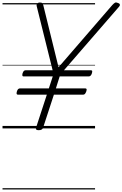

<svg xmlns="http://www.w3.org/2000/svg" viewBox="-20 -1020 972 1525"><path d="M287 14Q260 14 266 -5L352 -268H123Q115 -268 112.5 -273.5Q110 -279 114 -293Q118 -307 124.5 -312.5Q131 -318 139 -318H368L399 -413H167Q160 -413 158 -418.5Q156 -424 159 -437Q164 -452 170 -457Q176 -462 184 -462H398L272 -969Q268 -985 275.5 -992.5Q283 -1000 296 -1000Q311 -1000 316 -994.5Q321 -989 324 -978L445 -486L872 -980Q885 -994 893.5 -998.5Q902 -1003 915 -997Q928 -994 931.5 -985.5Q935 -977 924 -965L488 -462H701Q710 -462 712 -457Q714 -452 710 -438Q706 -425 699.5 -419Q693 -413 685 -413H454L424 -318H656Q665 -318 667.5 -313Q670 -308 665 -293Q660 -280 654.5 -274Q649 -268 640 -268H408L322 -5Q316 14 287 14ZM0 475H735V485H0ZM0 -20H735V0H0ZM0 -505H735V-500H0ZM0 -995H735V-985H0Z"/></svg>

Font: Playwrite CZ Guides
Style: Regular
Weight: 400
Designer: Veronika Burian, José Scaglione
Foundry: TypeTogether
Version: Version 1.003